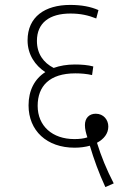

<svg xmlns="http://www.w3.org/2000/svg" viewBox="-20 -652 520 780"><path d="M408 108 442 93C413 37 391 -17 374 -72C402 -87 420 -109 420 -138C420 -165 401 -190 369 -190C342 -190 325 -172 325 -144C325 -128 329 -112 335 -94C320 -89 303 -87 282 -87C193 -87 133 -140 133 -222C133 -302 181 -354 286 -354C309 -354 333 -352 354 -347L359 -382C337 -388 311 -390 284 -390C252 -390 223 -385 198 -376C157 -397 130 -433 130 -486C130 -559 181 -597 266 -597C307 -597 338 -590 371 -577L380 -611C348 -625 311 -632 265 -632C163 -632 92 -584 92 -488C92 -430 123 -386 164 -359C120 -331 96 -284 96 -224C96 -121 170 -52 283 -52C306 -52 327 -55 345 -60C361 -6 382 52 408 108Z"/></svg>

Font: Noto Sans Devanagari SemiCondensed ExtraLight
Style: Regular
Weight: 200
Width: 4
Designer: Jelle Bosma - Monotype Design Team
Foundry: Monotype Imaging Inc.
Version: Version 2.004